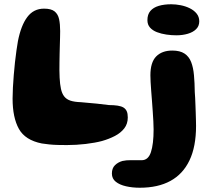

<svg xmlns="http://www.w3.org/2000/svg" viewBox="-20 -648 1006 900"><path d="M176 24.5Q98 9 68.5 -44Q39 -97 39 -186Q39 -209 40.5 -237.2Q42 -265.5 44.5 -296Q47 -326.5 50.2 -356.2Q53.5 -386 57.2 -411.8Q61 -437.5 64 -455Q78.5 -529 108 -568.2Q137.5 -607.5 186.5 -607.5Q220 -607.5 236 -594.5Q252 -581.5 257 -558Q262 -534.5 262 -502.5Q262 -488.5 261.5 -471.5Q261 -454.5 260.5 -435.8Q260 -417 259.5 -397Q259 -377 258.8 -357.5Q258.5 -338 258.5 -319.2Q258.5 -300.5 259.5 -284Q261 -253 265.8 -231.2Q270.5 -209.5 281 -196Q291.5 -182.5 310.2 -176.2Q329 -170 359 -169Q398.5 -166 433.8 -162.2Q469 -158.5 491 -155.5Q513.5 -155.5 531.5 -152.8Q549.5 -150 559.5 -143.5Q569.5 -137 574.2 -126.2Q579 -115.5 579 -97.5Q579 -67.5 562.5 -46.2Q546 -25 518.8 -10.8Q491.5 3.5 458 13Q426 21.5 381.8 26.8Q337.5 32 293.5 32Q273.5 32 252 31.5Q230.5 31 211 29Q191.5 27 176 24.5ZM635.5 232Q600.5 232 570.8 225.2Q541 218.5 522.8 204Q504.5 189.5 504.5 165.5Q504.5 140.5 518.8 126.5Q533 112.5 554 106.5Q571.5 102.5 595 102.8Q618.5 103 644 103Q675 103 687.5 65Q700 27 700 -41.5Q700 -58.5 698.8 -79.8Q697.5 -101 696 -125Q694.5 -149 692.5 -173.8Q690.5 -198.5 688.8 -221.2Q687 -244 686 -263Q685 -282 685 -295Q685 -356 712.2 -383.5Q739.5 -411 787.5 -411Q823.5 -411 844.8 -397Q866 -383 876 -357.2Q886 -331.5 889.2 -295.8Q892.5 -260 893 -216.5Q894 -205 894.8 -189Q895.5 -173 896.2 -155Q897 -137 897.5 -118.8Q898 -100.5 898.5 -84.8Q899 -69 899 -58Q899 39.5 868.2 103.8Q837.5 168 779 200Q720.5 232 635.5 232ZM806.5 -482.5Q783.5 -482.5 759.8 -486Q736 -489.5 715.8 -497.2Q695.5 -505 683.2 -518.8Q671 -532.5 671 -553.5Q671 -580.5 685 -596.8Q699 -613 724.2 -620.5Q749.5 -628 782.5 -628Q804 -628 827 -623.5Q850 -619 869.8 -609.2Q889.5 -599.5 901.8 -584.2Q914 -569 914 -548Q914 -526 899.5 -511.5Q885 -497 860.5 -489.8Q836 -482.5 806.5 -482.5Z"/></svg>

Font: Gluten Thin SemiBold
Style: Regular
Weight: 600
Version: Version 1.300